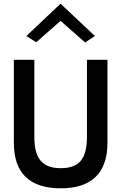

<svg xmlns="http://www.w3.org/2000/svg" viewBox="-20 -1017 660 1040"><path d="M123 -822 176 -788 308 -904 441 -787 494 -822 308 -997ZM451 -693V-275C451 -156 408 -106 309 -106C211 -106 166 -156 166 -275V-693H55V-243C55 -79 141 3 309 3C475 3 562 -79 562 -243V-693Z"/></svg>

Font: Bluebird
Style: Li
Weight: 300
Designer: Jasper
Foundry: Cannot Into Space Fonts
Version: Version 0.98